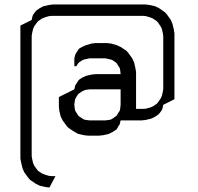

<svg xmlns="http://www.w3.org/2000/svg" viewBox="-20 -604 880 855"><path d="M70.8 102.1V-490.2L121.1 -515.1L125 -533.2L129.9 -542L139.2 -554.2L143.1 -558.1L155.8 -566.9L172.9 -576.2L199.2 -582L215.8 -584H627.9L645 -582L670.9 -576.2L688 -567.9L713.9 -549.8L722.2 -541L740.2 -516.1L748 -498L753.9 -473.1L756.8 -455.1V-162.1L707 -137.2L703.1 -119.1L698.2 -109.9L689 -98.1L685.1 -94.2L671.9 -85L654.8 -76.2L628.9 -69.8L611.8 -67.9H517.1L513.2 -50.8L507.8 -43L500 -28.8L495.1 -24.9L482.9 -17.1L464.8 -7.8L439.9 -2L421.9 0H371.1L354 -2L328.1 -7.8L311 -17.1L285.2 -34.2L276.9 -43L258.8 -67.9L250 -85.9L244.1 -110.8L242.2 -128.9V-171.9L311 -206.1L314.9 -223.1L319.8 -231L328.1 -244.1L332 -249L345.2 -257.8L362.8 -266.1L388.2 -272L405.8 -273.9H517.1L515.1 -292L513.2 -300.8L507.8 -309.1L500 -321.8L495.1 -326.2L482.9 -335L474.1 -338.9L464.8 -340.8L449.2 -344.2H378.9L362.8 -340.8L354 -338.9L345.2 -335L332 -326.2L328.1 -321.8L319.8 -309.1H311V-344.2L314.9 -359.9L319.8 -369.1L328.1 -381.8L332 -387.2L345.2 -395L362.8 -402.8L388.2 -410.2L405.8 -412.1H457L474.1 -410.2L500 -402.8L517.1 -395L543 -377.9L550.8 -369.1L568.8 -344.2L577.1 -326.2L583 -300.8L585.9 -283.2V-119.1H618.2L629.9 -120.1L647.9 -125L660.2 -129.9L678.2 -142.1L684.1 -148.9L695.8 -166L701.2 -178.2L705.1 -195.8L707 -208V-443.8L705.1 -456.1L701.2 -474.1L695.8 -485.8L684.1 -502.9L678.2 -509.8L660.2 -522L647.9 -526.9L629.9 -532.2L618.2 -533.2H210L198.2 -532.2L180.2 -526.9L168 -522L149.9 -509.8L144 -502.9L131.8 -485.8L127 -474.1L123 -456.1L121.1 -443.8V90.8L123 103L127 121.1L131.8 132.8L144 149.9L149.9 157.2L168 168.9L180.2 173.8L198.2 179.2L210 180.2H227.1L200.2 231L183.1 229L157.2 223.1L140.1 214.8L113.8 196.8L106 188L87.9 163.1L80.1 145L74.2 120.1ZM311 -137.2 313 -120.1 314.9 -110.8 319.8 -103 328.1 -89.8 332 -85.9 345.2 -77.1 354 -71.8 362.8 -69.8 378.9 -67.9H449.2L464.8 -69.8L474.1 -71.8L482.9 -77.1L495.1 -85.9L500 -89.8L507.8 -103L513.2 -110.8L515.1 -120.1L517.1 -137.2V-206.1H378.9L362.8 -204.1L354 -201.2L345.2 -196.8L332 -188L328.1 -185.1L319.8 -171.9L314.9 -163.1L313 -153.8Z"/></svg>

Font: Petahja
Style: Regular
Weight: 400
Designer: T. Christopher White
Version: Version 1.1